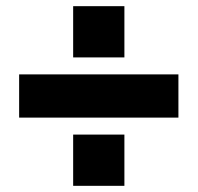

<svg xmlns="http://www.w3.org/2000/svg" viewBox="-20 -701 640 622"><path d="M558 -320H42V-460H558ZM383 -99H217V-265H383ZM383 -515H217V-681H383Z"/></svg>

Font: Tanohe Sans
Style: Bold
Weight: 700
Designer: Village Type and Design LLC & Cristiano Sobral
Foundry: Cooper Hewitt Smithsonian Design Museum
Version: Version 1.00;September 29, 2021;FontCreator 13.0.0.2655 64-b